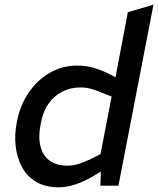

<svg xmlns="http://www.w3.org/2000/svg" viewBox="-20 -790 673 817"><path d="M231 7Q173 7 134 -16Q95 -39 73.5 -79Q52 -119 46.5 -169Q41 -219 52 -272Q65 -341 101.5 -395Q138 -449 191.5 -480Q245 -511 309 -511Q343 -511 376.5 -502Q410 -493 447 -474L495 -449L465 -427L524 -738L633 -770L484 0H407L410 -86L402 -105L455 -379L415 -395Q394 -404 370.5 -411Q347 -418 322 -418Q280 -418 245 -400Q210 -382 186 -348Q162 -314 153 -262Q142 -206 152.5 -166Q163 -126 192.5 -105.5Q222 -85 267 -85Q291 -85 314.5 -92.5Q338 -100 364 -112L413 -137L420 -67L376 -40Q339 -18 301.5 -5.5Q264 7 231 7Z"/></svg>

Font: REM
Style: Italic
Weight: 400
Italic angle: -11°
Designer: Octavio Pardo
Foundry: Ashler Design
Version: Version 1.005;gftools[0.9.28]